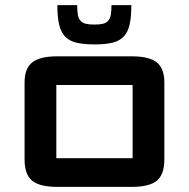

<svg xmlns="http://www.w3.org/2000/svg" viewBox="-20 -725 738 750"><path d="M76 -102V-403Q76 -457.5 105.8 -481.2Q135.5 -505 204 -505H494Q563 -505 592.5 -481.2Q622 -457.5 622 -403V-102Q622 -44 593 -19.5Q564 5 494 5H204Q134.5 5 105.2 -19.5Q76 -44 76 -102ZM200 -107Q200 -107 200 -107Q200 -107 200 -107H498Q498 -107 498 -107Q498 -107 498 -107V-393Q498 -393 498 -393Q498 -393 498 -393H200Q200 -393 200 -393Q200 -393 200 -393ZM204 -705H281.5Q281.5 -682 284.2 -667Q287 -652 294.5 -643.8Q302 -635.5 315 -632.2Q328 -629 349 -629Q369.5 -629 382.2 -632.2Q395 -635.5 402.5 -643.8Q410 -652 412.8 -667Q415.5 -682 415.5 -705H493Q493 -659.5 486.5 -629.8Q480 -600 463.5 -582.5Q447 -565 419.2 -558.2Q391.5 -551.5 349 -551.5Q306.5 -551.5 278.5 -558.2Q250.5 -565 234 -582.5Q217.5 -600 210.8 -629.8Q204 -659.5 204 -705Z"/></svg>

Font: Science Gothic
Style: Regular
Weight: 400
Designer: Thomas Phinney, Vassil Kateliev, Brandon Buerkle
Foundry: Font Detective LLC
Version: Version 1.018